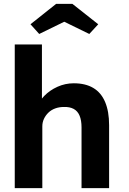

<svg xmlns="http://www.w3.org/2000/svg" viewBox="-20 -969 662 989"><path d="M56 -740H196V-421L168 -409Q179 -445 207.5 -474.5Q236 -504 276 -522Q316 -540 360 -540Q420 -540 460.5 -516Q501 -492 521.5 -443.5Q542 -395 542 -324V0H400V-313Q400 -349 390 -373Q380 -397 359.5 -408Q339 -419 309 -418Q285 -418 264.5 -410.5Q244 -403 229.5 -389Q215 -375 206.5 -357Q198 -339 198 -318V0H128Q105 0 87 0Q69 0 56 0ZM269 -949H353L486 -844L440 -794L311 -857L182 -794L137 -844Z"/></svg>

Font: Our Lexend SemiBold
Style: Regular
Weight: 600
Designer: Bonnie Shaver-Troup, Thomas Jockin
Foundry: Lexend
Version: Version 1.007